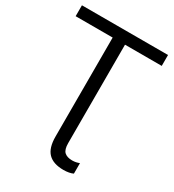

<svg xmlns="http://www.w3.org/2000/svg" viewBox="-218 -820 1068 1178"><g transform="rotate(30 316.0 -231.0)"><path d="M417.5 234.4Q344.2 234.4 308.6 198Q272.9 161.6 272.9 81.1V-620.1H10.7V-697.3H620.6V-620.1H360.4V77.1Q360.4 123 379.2 140.1Q397.9 157.2 434.6 157.2Q448.7 157.2 460.9 154.5Q473.1 151.9 484.4 147.5V221.7Q473.1 227.5 454.8 231Q436.5 234.4 417.5 234.4Z"/></g></svg>

Font: Lunasima
Style: Regular
Weight: 400
Designer: The DocRepair Project, Monotype Design Team
Foundry: Google
Version: Version 2.009